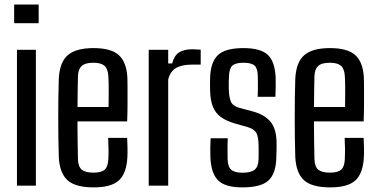

<svg xmlns="http://www.w3.org/2000/svg" viewBox="-20 -820 1666 848"><path d="M42.5 -717.6V-800H150.8V-717.6ZM54.9 0V-600H138.5V0Z M393.9 7.6Q313.2 7.6 278.3 -23.9Q243.4 -55.4 239.7 -125.9Q238.6 -161.6 237.9 -205.7Q237.2 -249.9 237.2 -297.1Q237.2 -344.3 237.8 -389.8Q238.3 -435.3 239.7 -472.9Q243.6 -545.7 279.6 -576.6Q315.6 -607.6 392.7 -607.6Q470.8 -607.6 505 -576.3Q539.3 -544.9 542.6 -476.5Q543.1 -464.5 543.3 -432.9Q543.6 -401.2 543.3 -360.8Q543.1 -320.5 541.6 -283.7H322.1Q322.1 -243.6 322.8 -202Q323.6 -160.4 324.3 -117.2Q325.3 -83.7 341.3 -70.6Q357.2 -57.5 392.3 -57.5Q427.8 -57.5 442.4 -70.6Q457 -83.7 458.5 -117.4Q459.5 -132.8 459.4 -158.1Q459.2 -183.4 457.7 -211.1H541.6Q542.6 -195.2 543.1 -168.8Q543.6 -142.4 542.6 -125.9Q538.9 -54.3 505.3 -23.4Q471.7 7.6 393.9 7.6ZM322.3 -347.4H459.5Q459.9 -374.7 460.1 -402.7Q460.3 -430.8 459.9 -452.6Q459.4 -474.3 458.5 -483.6Q456.6 -516.7 441.2 -529.8Q425.8 -542.9 392.7 -542.9Q355.7 -542.9 340.5 -528.4Q325.3 -514 324.3 -483.6Q323.8 -450.1 323 -415.6Q322.3 -381.2 322.3 -347.4Z M636.8 0V-600H722.9V-539.7H740.3Q749 -574.3 770.6 -588.3Q792.2 -602.4 829.1 -602.4Q838.1 -602.4 847.9 -601.6Q857.7 -600.8 866.4 -600.6V-534.7H829.9Q784 -534.7 758.2 -520.1Q732.4 -505.6 722.9 -469.3V0Z M1050.8 7.6Q974.2 7.6 943.2 -23.6Q912.1 -54.7 909.2 -125.5Q908.7 -147.9 908.8 -168.3Q908.9 -188.7 910.2 -209.2H986.1Q984.6 -179.1 984.9 -156.5Q985.2 -134 985.3 -117.2Q986 -83.5 1001.2 -70.3Q1016.3 -57.1 1050.8 -57.1Q1088 -57.1 1104.6 -70.4Q1121.2 -83.7 1122 -117.8Q1122.4 -132.3 1122.3 -142.1Q1122.3 -151.8 1122.3 -161.1Q1122.3 -170.4 1121.9 -182.8Q1121.1 -216.5 1112 -233.1Q1103 -249.6 1075.4 -258.2L1019.6 -274Q979.4 -285.7 955.5 -303.1Q931.7 -320.4 920.4 -348.5Q909.1 -376.5 907.9 -420.5Q907.6 -437.5 907.6 -448.9Q907.6 -460.3 907.9 -473.5Q909.5 -545.1 942.1 -576.3Q974.6 -607.6 1055.4 -607.6Q1131.5 -607.6 1163.3 -577.3Q1195 -546.9 1197.5 -474.9Q1197.8 -463.8 1197.7 -436.8Q1197.5 -409.8 1196.3 -392.4H1118.1Q1119 -408 1119 -425.3Q1119.1 -442.5 1119 -458.1Q1119 -473.7 1118.5 -484.4Q1118.2 -517.5 1104.5 -530.2Q1090.8 -542.9 1055.4 -542.9Q1020.4 -542.9 1006.4 -530.2Q992.4 -517.5 991.4 -484Q991 -474.7 990.5 -460.8Q990 -446.8 990.4 -428.7Q991.2 -393.8 998.9 -373.1Q1006.7 -352.4 1037.8 -343.3L1090.7 -329.5Q1147.7 -315 1174.6 -282.6Q1201.6 -250.3 1201.6 -185.6Q1201.6 -168.4 1201.4 -155Q1201.2 -141.6 1200.4 -123.5Q1198.8 -53.5 1165.8 -22.9Q1132.8 7.6 1050.8 7.6Z M1438.4 7.6Q1357.7 7.6 1322.8 -23.9Q1287.9 -55.4 1284.2 -125.9Q1283.1 -161.6 1282.4 -205.7Q1281.7 -249.9 1281.7 -297.1Q1281.7 -344.3 1282.3 -389.8Q1282.8 -435.3 1284.2 -472.9Q1288.1 -545.7 1324.1 -576.6Q1360.1 -607.6 1437.2 -607.6Q1515.3 -607.6 1549.5 -576.3Q1583.8 -544.9 1587.1 -476.5Q1587.6 -464.5 1587.8 -432.9Q1588.1 -401.2 1587.8 -360.8Q1587.6 -320.5 1586.1 -283.7H1366.6Q1366.6 -243.6 1367.3 -202Q1368.1 -160.4 1368.8 -117.2Q1369.8 -83.7 1385.8 -70.6Q1401.7 -57.5 1436.8 -57.5Q1472.3 -57.5 1486.9 -70.6Q1501.5 -83.7 1503 -117.4Q1504 -132.8 1503.9 -158.1Q1503.7 -183.4 1502.2 -211.1H1586.1Q1587.1 -195.2 1587.6 -168.8Q1588.1 -142.4 1587.1 -125.9Q1583.4 -54.3 1549.8 -23.4Q1516.2 7.6 1438.4 7.6ZM1366.8 -347.4H1504Q1504.4 -374.7 1504.6 -402.7Q1504.8 -430.8 1504.4 -452.6Q1503.9 -474.3 1503 -483.6Q1501.1 -516.7 1485.7 -529.8Q1470.3 -542.9 1437.2 -542.9Q1400.2 -542.9 1385 -528.4Q1369.8 -514 1368.8 -483.6Q1368.3 -450.1 1367.5 -415.6Q1366.8 -381.2 1366.8 -347.4Z"/></svg>

Font: Big Shoulders Thin
Style: Regular
Weight: 100
Version: Version 2.002